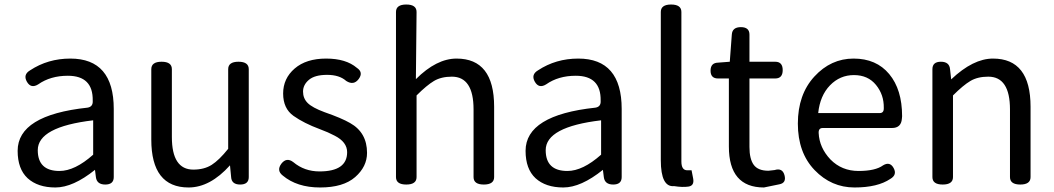

<svg xmlns="http://www.w3.org/2000/svg" viewBox="-20 -816 4662 849"><path d="M291 -557Q483 -557 483 -334V-33Q483 0 445.5 0Q408 0 404 -33L400 -65Q303 13 225 13Q147 13 102 -28Q58 -69 58 -149Q58 -307 367 -340Q392 -344 390 -371Q392 -481 280 -481Q203 -481 149 -443Q117 -423 99 -454.5Q81 -486 113 -505Q192 -557 291 -557ZM392 -284Q147 -255 147 -152Q147 -60 243 -60Q311 -60 392 -132Z M740 -210Q740 -66 835 -66Q883 -66 916 -87Q949 -108 989 -158V-510Q989 -543 1034.5 -543Q1080 -543 1080 -510V-33Q1080 0 1042 0Q1004 0 1002 -33L997 -85Q909 13 814 13Q649 13 649 -199V-510Q649 -543 694.5 -543Q740 -543 740 -510Z M1528 -272Q1603 -230 1603 -140Q1603 -79 1550.5 -33Q1498 13 1395.5 13Q1293 13 1230 -40Q1202 -62 1224 -92Q1247 -122 1277 -99Q1326 -58 1393 -58Q1515 -58 1515 -143Q1515 -188 1460 -216Q1432 -231 1394 -245Q1324 -271 1278 -303.5Q1232 -336 1232 -402.5Q1232 -469 1283 -513Q1334 -557 1422 -557Q1510 -557 1558 -516Q1588 -496 1566 -466.5Q1544 -437 1511 -458Q1481 -485 1426.5 -485Q1372 -485 1346 -463Q1320 -441 1320 -411Q1320 -381 1340.5 -360.5Q1361 -340 1415 -320Q1490 -294 1528 -272Z M2074 -332Q2074 -477 1978 -477Q1931 -477 1899 -458Q1867 -439 1822 -394V-33Q1822 0 1776.5 0Q1731 0 1731 -33V-763Q1731 -796 1776.5 -796Q1822 -796 1822 -763L1819 -466Q1910 -557 1999 -557Q2165 -557 2165 -344V-33Q2165 0 2119.5 0Q2074 0 2074 -33Z M2537 -557Q2729 -557 2729 -334V-33Q2729 0 2691.5 0Q2654 0 2650 -33L2646 -65Q2549 13 2471 13Q2393 13 2348 -28Q2304 -69 2304 -149Q2304 -307 2613 -340Q2638 -344 2636 -371Q2638 -481 2526 -481Q2449 -481 2395 -443Q2363 -423 2345 -454.5Q2327 -486 2359 -505Q2438 -557 2537 -557ZM2638 -284Q2393 -255 2393 -152Q2393 -60 2489 -60Q2557 -60 2638 -132Z M3045 -27Q3051 5 3024.5 9Q2998 13 2961 7Q2902 13 2902 -108V-763Q2902 -796 2947.5 -796Q2993 -796 2993 -763V-102Q2993 -63 3019 -63H3038Z M3358 13Q3203 13 3203 -168V-469H3155Q3122 -469 3122 -503.5Q3122 -538 3155 -539L3207 -543L3216 -663Q3218 -696 3256 -696Q3294 -696 3294 -663V-543H3408Q3441 -543 3441 -506Q3441 -469 3408 -469H3294V-166Q3294 -113 3313 -87Q3332 -61 3378 -61L3405 -64Q3440 -75 3449 -41Q3458 -7 3426 -1Z M3917 -25Q3861 13 3758.5 13Q3656 13 3582 -64Q3508 -141 3508 -269.5Q3508 -398 3581 -477.5Q3654 -557 3754.5 -557Q3855 -557 3912 -488.5Q3969 -420 3969 -302L3968 -291Q3965 -250 3924 -250H3618Q3599 -250 3600 -228Q3603 -163 3652 -111Q3702 -60 3776.5 -60Q3851 -60 3885 -85Q3915 -103 3931.5 -73Q3948 -43 3917 -25ZM3598 -316H3870Q3889 -316 3888 -339Q3889 -397 3853.5 -440.5Q3818 -484 3756 -484Q3694 -484 3650 -438.5Q3606 -393 3598 -316Z M4446 -332Q4446 -477 4350 -477Q4303 -477 4271 -458Q4239 -439 4194 -394V-33Q4194 0 4148.5 0Q4103 0 4103 -33V-510Q4103 -543 4140.5 -543Q4178 -543 4181 -510L4186 -465Q4283 -557 4371 -557Q4537 -557 4537 -344V-33Q4537 0 4491.5 0Q4446 0 4446 -33Z"/></svg>

Font: Raw Maruko Gothic CJK TC
Style: Regular
Weight: 400
Version: Version 1.001